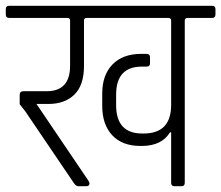

<svg xmlns="http://www.w3.org/2000/svg" viewBox="-34 -643 764 663"><path d="M557 -186H553Q525 -140 458 -139H451Q388 -139 353.5 -176Q319 -213 319 -277V-320Q319 -384 354.5 -420.5Q390 -457 454 -457H472Q484 -457 484 -445V-424Q484 -413 472 -413H456Q367 -413 367 -316V-280Q367 -182 457 -182H462Q557 -182 557 -281V-572Q557 -581 547 -581H265Q256 -581 256 -572V-415Q256 -349 223 -316.5Q190 -284 133 -284H92L270 -21Q275 -14 275 -10Q275 0 264 0H237Q228 0 221 -11L53 -259L34 -283V-315Q34 -328 47 -328H127Q208 -328 208 -416V-572Q208 -581 199 -581H-2Q-14 -581 -14 -593V-612Q-14 -623 -2 -623H698Q710 -623 710 -612V-593Q710 -581 698 -581H614Q604 -581 604 -572V-12Q604 0 593 0H568Q557 0 557 -12Z"/></svg>

Font: Rajdhani
Style: Regular
Weight: 400
Designer: Satya Rajpurohit, Jyotish Sonowal
Foundry: Indian Type Foundry
Version: Version 1.201 February 1, 2022